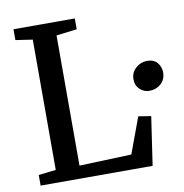

<svg xmlns="http://www.w3.org/2000/svg" viewBox="-82 -821 861 899"><g transform="rotate(-10 348.0 -371.5)"><path d="M39 0V-50.5L121.5 -60V-679.5L41 -691.5V-743H332.5V-691.5L234.5 -679.5V-60.5L482.5 -69.5L545.5 -240L605.5 -230.5L571.5 0ZM618.5 -348.5Q592.5 -348.5 573 -366.5Q553.5 -384.5 553.5 -414Q553.5 -446.5 577 -467.5Q600.5 -488.5 630.5 -488.5Q663.5 -488.5 679.8 -468.5Q696 -448.5 696 -423Q696 -389 673.2 -368.8Q650.5 -348.5 618.5 -348.5Z"/></g></svg>

Font: Merriweather 20pt Medium
Style: Regular
Weight: 500
Version: Version 2.100